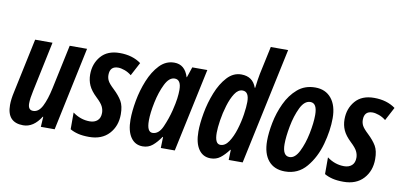

<svg xmlns="http://www.w3.org/2000/svg" viewBox="-71 -990 2596 1231"><g transform="rotate(10 1226.5 -375.0)"><path d="M242 -66H245L241 0H331L446 -544H333L272 -257Q256 -182 233 -137Q210 -92 174 -92Q141 -92 141 -135Q141 -151 144 -172.5Q147 -194 152 -216L221 -544H108L33 -190Q22 -141 22 -104Q22 10 127 10Q194 10 242 -66Z M732 -168Q732 -222 713.5 -253.5Q695 -285 659 -319Q628 -348 619 -365.5Q610 -383 610 -403Q610 -460 664 -460Q682 -460 706 -451.5Q730 -443 751 -426L797 -513Q741 -554 658 -554Q578 -554 536 -505Q494 -456 494 -386Q494 -348 508.5 -315.5Q523 -283 560 -248Q592 -218 602 -197.5Q612 -177 612 -156Q612 -123 593 -106Q574 -89 543 -89Q483 -89 432 -127V-18Q454 -5 484 2.5Q514 10 556 10Q639 10 685.5 -40.5Q732 -91 732 -168Z M916 -160Q916 -210 930.5 -279.5Q945 -349 971 -401.5Q997 -454 1033 -454Q1075 -454 1075 -387Q1075 -362 1071 -331Q1067 -300 1055 -251Q1041 -195 1017 -140.5Q993 -86 952 -86Q916 -86 916 -160ZM1021 -72H1024L1022 0H1113L1229 -544H1131L1108 -476H1106Q1082 -554 1013 -554Q958 -554 917.5 -511.5Q877 -469 850.5 -404Q824 -339 811.5 -269.5Q799 -200 799 -146Q799 -72 827 -31Q855 10 905 10Q942 10 969 -12.5Q996 -35 1021 -72Z M1358 -159Q1358 -191 1365.5 -240Q1373 -289 1388 -338.5Q1403 -388 1424.5 -421Q1446 -454 1475 -454Q1517 -454 1517 -387Q1517 -355 1509.5 -305Q1502 -255 1486.5 -205Q1471 -155 1448 -120.5Q1425 -86 1394 -86Q1358 -86 1358 -159ZM1463 -66H1466L1464 0H1555L1717 -760H1604L1565 -578Q1558 -543 1551 -485H1548Q1524 -554 1449 -554Q1397 -554 1357.5 -511Q1318 -468 1292 -402.5Q1266 -337 1253.5 -267.5Q1241 -198 1241 -146Q1241 -72 1269 -31Q1297 10 1347 10Q1383 10 1409.5 -10Q1436 -30 1463 -66Z M2074 -379Q2074 -461 2036 -507.5Q1998 -554 1931 -554Q1863 -554 1816 -513.5Q1769 -473 1740 -411Q1711 -349 1698 -282.5Q1685 -216 1685 -164Q1685 -81 1723 -35.5Q1761 10 1831 10Q1916 10 1970 -54Q2024 -118 2049 -208.5Q2074 -299 2074 -379ZM1799 -163Q1799 -210 1812 -279.5Q1825 -349 1851 -403Q1877 -457 1916 -457Q1960 -457 1960 -380Q1960 -328 1946 -259Q1932 -190 1906 -138Q1880 -86 1844 -86Q1799 -86 1799 -163Z M2388 -168Q2388 -222 2369.5 -253.5Q2351 -285 2315 -319Q2284 -348 2275 -365.5Q2266 -383 2266 -403Q2266 -460 2320 -460Q2338 -460 2362 -451.5Q2386 -443 2407 -426L2453 -513Q2397 -554 2314 -554Q2234 -554 2192 -505Q2150 -456 2150 -386Q2150 -348 2164.5 -315.5Q2179 -283 2216 -248Q2248 -218 2258 -197.5Q2268 -177 2268 -156Q2268 -123 2249 -106Q2230 -89 2199 -89Q2139 -89 2088 -127V-18Q2110 -5 2140 2.5Q2170 10 2212 10Q2295 10 2341.5 -40.5Q2388 -91 2388 -168Z"/></g></svg>

Font: Noto Sans Display Condensed
Style: Bold Italic
Weight: 700
Width: 3
Designer: Monotype Design team
Foundry: Monotype Imaging Inc.
Version: 1.000